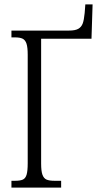

<svg xmlns="http://www.w3.org/2000/svg" viewBox="-20 -853 459 873"><path d="M32 -31H48Q72 -31 84 -36.5Q96 -42 101 -59Q106 -76 106 -111V-604Q106 -638 100.5 -654.5Q95 -671 83 -677Q71 -683 48 -683H32V-714H294Q322 -714 336 -722Q350 -730 356 -746Q362 -762 365 -794L368 -833H401L396 -677H167V-109Q167 -75 173 -58.5Q179 -42 191.5 -36.5Q204 -31 228 -31H258V0H32Z"/></svg>

Font: Noto Serif CondLight
Style: Regular
Weight: 300
Width: 3
Designer: Monotype Design Team
Foundry: Monotype Imaging Inc.
Version: Version 1.001